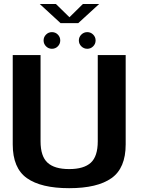

<svg xmlns="http://www.w3.org/2000/svg" viewBox="-20 -956 719 980"><path d="M333 4.5Q477 4.5 549.2 -46.8Q621.5 -98 621.5 -219V-675H479V-234.5Q479 -158 443.5 -125.5Q408 -93 333 -93Q258 -93 222.5 -125.8Q187 -158.5 187 -234.5V-675H45V-219Q45 -98 117.2 -46.8Q189.5 4.5 333 4.5ZM245 -707Q263 -707 275.2 -719.5Q287.5 -732 287.5 -749.5Q287.5 -767 275.2 -779.5Q263 -792 245 -792Q227.5 -792 215 -779.5Q202.5 -767 202.5 -749.5Q202.5 -732 215 -719.5Q227.5 -707 245 -707ZM425.5 -707Q443 -707 455.5 -719.5Q468 -732 468 -749.5Q468 -767 455.5 -779.5Q443 -792 425.5 -792Q408 -792 395.2 -779.5Q382.5 -767 382.5 -749.5Q382.5 -732 395.2 -719.5Q408 -707 425.5 -707ZM289 -838H379.5L486 -935.5H403L334.5 -868L265.5 -935.5H183Z"/></svg>

Font: Anybody UltraCondensed Thin SemiBold
Style: Regular
Weight: 600
Version: Version 1.111